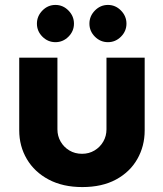

<svg xmlns="http://www.w3.org/2000/svg" viewBox="-20 -747 661 779"><path d="M314 12Q235 12 177.5 -18.5Q120 -49 89 -101.5Q58 -154 58 -218V-513H213V-222Q213 -195 226 -172.5Q239 -150 261.5 -136.5Q284 -123 313 -123Q341 -123 363.5 -136.5Q386 -150 399 -172.5Q412 -195 412 -222V-513H567V-218Q567 -154 537 -101.5Q507 -49 450.5 -18.5Q394 12 314 12ZM418 -575.9Q387.4 -575.9 365.1 -598.2Q342.8 -620.5 342.8 -651.1Q342.8 -681.6 365.1 -704.3Q387.4 -727 418 -727Q448.5 -727 470.8 -704.3Q493.1 -681.6 493.1 -651.1Q493.1 -620.5 470.8 -598.2Q448.5 -575.9 418 -575.9ZM205 -575.9Q174.4 -575.9 152.1 -598.2Q129.8 -620.5 129.8 -651.1Q129.8 -681.6 152.1 -704.3Q174.4 -727 205 -727Q235.5 -727 257.8 -704.3Q280.1 -681.6 280.1 -651.1Q280.1 -620.5 257.8 -598.2Q235.5 -575.9 205 -575.9Z"/></svg>

Font: MuseoModerno SemiBold
Style: Bold
Weight: 700
Version: Version 1.001